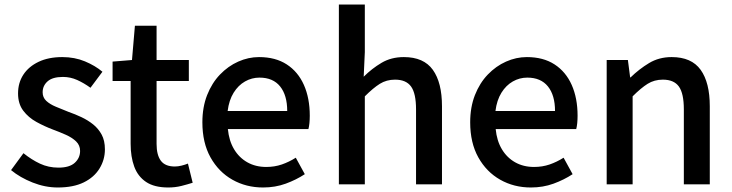

<svg xmlns="http://www.w3.org/2000/svg" viewBox="-20 -817 3246 851"><path d="M236 14Q180 14 124.5 -8Q69 -30 29 -63L84 -138Q120 -109 157.5 -91.5Q195 -74 239 -74Q288 -74 311.5 -95.5Q335 -117 335 -148Q335 -173 317.5 -190Q300 -207 272 -219.5Q244 -232 214 -243Q177 -257 141.5 -276.5Q106 -296 83 -326.5Q60 -357 60 -403Q60 -450 83.5 -486Q107 -522 151 -543Q195 -564 256 -564Q311 -564 356.5 -545Q402 -526 434 -499L381 -428Q352 -449 322 -462.5Q292 -476 259 -476Q213 -476 191 -456.5Q169 -437 169 -408Q169 -385 185 -370Q201 -355 227.5 -344Q254 -333 284 -321Q313 -311 341.5 -297.5Q370 -284 393 -265.5Q416 -247 430.5 -220.5Q445 -194 445 -155Q445 -109 421 -70Q397 -31 351 -8.5Q305 14 236 14Z M726 14Q664 14 627.5 -10.5Q591 -35 575 -78.5Q559 -122 559 -180V-458H479V-544L565 -551L578 -703H674V-551H817V-458H674V-179Q674 -130 693 -104.5Q712 -79 755 -79Q769 -79 785 -83Q801 -87 813 -92L834 -7Q812 0 784.5 7Q757 14 726 14Z M1146 14Q1071 14 1010 -20.5Q949 -55 913 -119.5Q877 -184 877 -275Q877 -342 898 -395.5Q919 -449 955 -486.5Q991 -524 1036 -544Q1081 -564 1128 -564Q1201 -564 1251 -531.5Q1301 -499 1327 -440.5Q1353 -382 1353 -304Q1353 -287 1351.5 -271.5Q1350 -256 1347 -245H990Q995 -193 1017.5 -155.5Q1040 -118 1076.5 -97.5Q1113 -77 1160 -77Q1197 -77 1229 -88Q1261 -99 1291 -118L1331 -45Q1293 -20 1246.5 -3Q1200 14 1146 14ZM989 -325H1253Q1253 -395 1221.5 -434Q1190 -473 1130 -473Q1096 -473 1066 -456Q1036 -439 1015.5 -406Q995 -373 989 -325Z M1482 0V-797H1597V-586L1592 -477Q1628 -513 1671 -538.5Q1714 -564 1770 -564Q1858 -564 1898.5 -507.5Q1939 -451 1939 -346V0H1824V-332Q1824 -403 1802 -433.5Q1780 -464 1731 -464Q1693 -464 1663.5 -445.5Q1634 -427 1597 -390V0Z M2333 14Q2258 14 2197 -20.5Q2136 -55 2100 -119.5Q2064 -184 2064 -275Q2064 -342 2085 -395.5Q2106 -449 2142 -486.5Q2178 -524 2223 -544Q2268 -564 2315 -564Q2388 -564 2438 -531.5Q2488 -499 2514 -440.5Q2540 -382 2540 -304Q2540 -287 2538.5 -271.5Q2537 -256 2534 -245H2177Q2182 -193 2204.5 -155.5Q2227 -118 2263.5 -97.5Q2300 -77 2347 -77Q2384 -77 2416 -88Q2448 -99 2478 -118L2518 -45Q2480 -20 2433.5 -3Q2387 14 2333 14ZM2176 -325H2440Q2440 -395 2408.5 -434Q2377 -473 2317 -473Q2283 -473 2253 -456Q2223 -439 2202.5 -406Q2182 -373 2176 -325Z M2669 0V-551H2763L2773 -474H2775Q2813 -511 2857 -537.5Q2901 -564 2957 -564Q3045 -564 3085.5 -507.5Q3126 -451 3126 -346V0H3011V-332Q3011 -403 2989 -433.5Q2967 -464 2918 -464Q2880 -464 2850.5 -445.5Q2821 -427 2784 -390V0Z"/></svg>

Font: Noto Sans HK Thin Medium
Style: Regular
Weight: 500
Version: Version 2.004-H2;hotconv 1.0.118;makeotfexe 2.5.65603